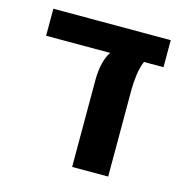

<svg xmlns="http://www.w3.org/2000/svg" viewBox="-89 -656 720 741"><g transform="rotate(15 271.0 -285.5)"><path d="M263 0V-346Q263 -385 270.5 -415Q278 -445 291 -463H35V-571H504V-463H426Q415 -437 411 -405Q407 -373 407 -346V0Z"/></g></svg>

Font: Assistant
Style: Bold
Weight: 700
Designer: Hebrew By Ben Nathan, Latin by Paul Hunt
Version: Version 3.000